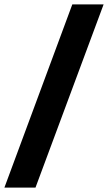

<svg xmlns="http://www.w3.org/2000/svg" viewBox="-75 -740 490 871"><path d="M-55 111H86L395 -720H253Z"/></svg>

Font: Fixel Display 20240404
Style: Bold Italic
Weight: 700
Italic angle: -10°
Designer: AlfaBravo + MacPaw
Foundry: Kyrylo Tkachov, Marchela Mozhyna, Serhii Makarenko, Maria Weinstein, Zakhar Kryvoshyya
Version: Version 1.211;Glyphs 3.2 (3225)